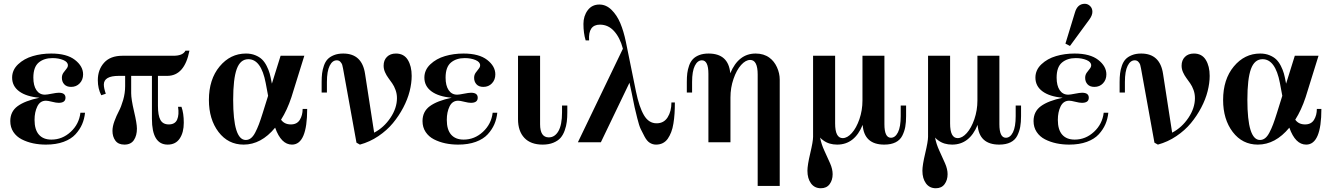

<svg xmlns="http://www.w3.org/2000/svg" viewBox="-20 -750 7029 1012"><path d="M428.2 -155.8Q424.8 -123 412.8 -95.2Q400.9 -67.4 377.9 -42.2Q355 -17.1 315.2 -2.4Q275.4 12.2 222.2 12.2Q186.5 12.2 154.3 5.4Q122.1 -1.5 94.5 -15.6Q66.9 -29.8 50.5 -54.4Q34.2 -79.1 34.2 -111.8Q34.2 -162.1 72.8 -190.4Q111.3 -218.8 188 -234.9Q119.1 -240.7 81.5 -268.3Q43.9 -295.9 43.9 -340.8Q43.9 -381.3 75.4 -411.1Q106.9 -440.9 152.6 -454.3Q198.2 -467.8 250 -467.8Q332 -467.8 375 -434.3Q418 -400.9 418 -357.9Q418 -329.6 400.1 -310.8Q382.3 -292 355 -292Q331.1 -292 318.6 -305.7Q306.2 -319.3 306.2 -339.8Q306.2 -355 314.2 -366.5Q322.3 -377.9 330.1 -387.2Q337.9 -396.5 337.9 -405.8Q337.9 -423.3 313.5 -433.6Q289.1 -443.8 256.8 -443.8Q211.9 -443.8 183.8 -420.2Q155.8 -396.5 155.8 -340.8Q155.8 -298.8 171.9 -274.9Q188 -251 216.8 -251Q227.1 -251 252.4 -256.1Q277.8 -261.2 290 -261.2Q325.2 -261.2 325.2 -234.9Q325.2 -208 289.1 -208Q276.4 -208 254.4 -213.6Q232.4 -219.2 222.2 -219.2Q191.4 -219.2 176.8 -189.2Q162.1 -159.2 162.1 -118.2Q162.1 -66.4 185.1 -40.3Q208 -14.2 251 -14.2Q308.6 -14.2 352.8 -55.2Q397 -96.2 403.8 -155.8Z M625.5 -456.1H894.5Q943.8 -456.1 957.5 -482.9H978.5Q952.6 -350.1 861.3 -350.1H812.5V-191.9Q812.5 -142.1 825.4 -118.2Q838.4 -94.2 869.6 -94.2Q902.8 -94.2 913.8 -119.9Q924.8 -145.5 918.5 -187H936.5Q948.7 -153.3 948.7 -103Q948.7 -51.8 927.2 -19.8Q905.8 12.2 863.8 12.2Q780.8 12.2 780.8 -124V-350.1H671.4V-258.8Q671.4 -227.1 686.5 -163.1Q701.7 -99.1 701.7 -71.8Q701.7 -35.6 685.8 -11.7Q669.9 12.2 635.7 12.2Q603.5 12.2 588.1 -8.8Q572.8 -29.8 572.8 -60.1Q572.8 -83.5 583.3 -111.8Q593.8 -140.1 606.2 -163.6Q618.7 -187 629.2 -223.1Q639.6 -259.3 639.6 -295.9V-350.1H606.4Q527.3 -350.1 527.3 -304.2Q527.3 -285.6 537.6 -255.9L513.7 -248Q495.6 -283.2 495.6 -327.1Q495.6 -382.8 528.6 -419.4Q561.5 -456.1 625.5 -456.1Z M1519 12.2Q1461.9 12.2 1430.2 -77.1Q1356.4 12.2 1264.2 12.2Q1182.6 12.2 1131.8 -54.4Q1081.1 -121.1 1081.1 -223.1Q1081.1 -332 1137.7 -399.9Q1194.3 -467.8 1276.4 -467.8Q1303.7 -467.8 1325.4 -459Q1347.2 -450.2 1361.1 -436.8Q1375 -423.3 1385.5 -402.6Q1396 -381.8 1401.4 -362.8Q1406.7 -343.8 1411.1 -318.8L1413.1 -309.1L1459 -456.1H1584L1516.1 -237.8Q1493.7 -169.9 1461.4 -119.1Q1479 -94.2 1513.2 -94.2Q1545.4 -94.2 1560.3 -118.4Q1575.2 -142.6 1575.2 -175.8H1599.1Q1599.1 12.2 1519 12.2ZM1289.1 -438Q1246.6 -438 1227.8 -386.2Q1209 -334.5 1209 -224.1Q1209 -12.2 1275.4 -12.2Q1290 -12.2 1302.2 -21.5Q1314.5 -30.8 1325.2 -51.3Q1335.9 -71.8 1344.7 -95Q1353.5 -118.2 1365.2 -155.8L1393.1 -245.1L1380.4 -313Q1356.4 -438 1289.1 -438Z M1703.1 -262.2H1675.3V-317.9Q1675.3 -343.3 1677.7 -363.3Q1680.2 -383.3 1687.3 -403.8Q1694.3 -424.3 1706.5 -437.5Q1718.8 -450.7 1739.7 -459.2Q1760.7 -467.8 1789.1 -467.8Q1888.7 -467.8 1904.3 -359.9L1952.1 -50.8Q2003.4 -77.6 2037.8 -128.9Q2072.3 -180.2 2072.3 -232.9Q2072.3 -255.4 2064.9 -275.6Q2057.6 -295.9 2047.4 -310.5Q2037.1 -325.2 2026.9 -339.1Q2016.6 -353 2009.3 -369.6Q2002 -386.2 2002 -403.8Q2002 -432.6 2019.5 -450.2Q2037.1 -467.8 2066.9 -467.8Q2108.9 -467.8 2129.4 -434.6Q2149.9 -401.4 2149.9 -350.1Q2149.9 -312 2139.2 -269.3Q2128.4 -226.6 2105.5 -182.9Q2082.5 -139.2 2051 -101.1Q2019.5 -63 1974.4 -32.5Q1929.2 -2 1877 12.2L1858.9 2L1788.1 -389.2Q1786.1 -400.9 1783.7 -408.7Q1781.2 -416.5 1773.9 -424.3Q1766.6 -432.1 1754.9 -432.1Q1731.9 -432.1 1717.5 -403.3Q1703.1 -374.5 1703.1 -317.9Z M2601.1 -155.8Q2597.7 -123 2585.7 -95.2Q2573.7 -67.4 2550.8 -42.2Q2527.8 -17.1 2488 -2.4Q2448.2 12.2 2395 12.2Q2359.4 12.2 2327.1 5.4Q2294.9 -1.5 2267.3 -15.6Q2239.7 -29.8 2223.4 -54.4Q2207 -79.1 2207 -111.8Q2207 -162.1 2245.6 -190.4Q2284.2 -218.8 2360.8 -234.9Q2292 -240.7 2254.4 -268.3Q2216.8 -295.9 2216.8 -340.8Q2216.8 -381.3 2248.3 -411.1Q2279.8 -440.9 2325.4 -454.3Q2371.1 -467.8 2422.9 -467.8Q2504.9 -467.8 2547.9 -434.3Q2590.8 -400.9 2590.8 -357.9Q2590.8 -329.6 2573 -310.8Q2555.2 -292 2527.8 -292Q2503.9 -292 2491.5 -305.7Q2479 -319.3 2479 -339.8Q2479 -355 2487.1 -366.5Q2495.1 -377.9 2502.9 -387.2Q2510.7 -396.5 2510.7 -405.8Q2510.7 -423.3 2486.3 -433.6Q2461.9 -443.8 2429.7 -443.8Q2384.8 -443.8 2356.7 -420.2Q2328.6 -396.5 2328.6 -340.8Q2328.6 -298.8 2344.7 -274.9Q2360.8 -251 2389.6 -251Q2399.9 -251 2425.3 -256.1Q2450.7 -261.2 2462.9 -261.2Q2498 -261.2 2498 -234.9Q2498 -208 2461.9 -208Q2449.2 -208 2427.2 -213.6Q2405.3 -219.2 2395 -219.2Q2364.3 -219.2 2349.6 -189.2Q2335 -159.2 2335 -118.2Q2335 -66.4 2357.9 -40.3Q2380.9 -14.2 2423.8 -14.2Q2481.4 -14.2 2525.6 -55.2Q2569.8 -96.2 2576.7 -155.8Z M2826.7 -456.1V-95.2Q2826.7 -25.9 2872.6 -25.9Q2904.3 -25.9 2923.3 -58.8Q2942.4 -91.8 2942.4 -158.2V-193.8H2970.2V-158.2Q2970.2 -130.4 2967.5 -108.2Q2964.8 -85.9 2956.5 -62.5Q2948.2 -39.1 2934.6 -23.4Q2920.9 -7.8 2896.7 2.2Q2872.6 12.2 2840.3 12.2Q2777.3 12.2 2743.9 -23.2Q2710.4 -58.6 2710.4 -122.1V-456.1Z M3085 -537.1H3066.9Q3055.2 -575.2 3055.2 -624Q3055.2 -665.5 3077.6 -695.8Q3100.1 -726.1 3139.2 -726.1Q3174.8 -726.1 3203.4 -698Q3231.9 -669.9 3249.5 -627.9Q3267.1 -585.9 3278.8 -529.8L3332 -268.1Q3349.1 -185.1 3374.3 -142.6Q3399.4 -100.1 3440.9 -100.1Q3479 -100.1 3499 -131.6Q3519 -163.1 3519 -210H3537.1Q3537.1 -178.2 3535.4 -151.6Q3533.7 -125 3529.5 -99.1Q3525.4 -73.2 3517.8 -53.7Q3510.3 -34.2 3499.8 -19Q3489.3 -3.9 3473.6 4.2Q3458 12.2 3438 12.2Q3420.4 12.2 3405.3 2.9Q3390.1 -6.3 3377.7 -29.5Q3365.2 -52.7 3356.9 -70.3Q3348.6 -87.9 3338.9 -127Q3329.1 -166 3325.2 -183.6Q3321.3 -201.2 3312.5 -245.6Q3311.5 -249.5 3311.3 -251.5Q3311 -253.4 3310.3 -256.6Q3309.6 -259.8 3309.1 -262.2L3297.9 -314L3147 0H3025.9L3263.2 -493.2Q3248 -551.3 3217 -585.7Q3186 -620.1 3142.1 -620.1Q3079.6 -620.1 3085 -537.1Z M3627.9 -262.2H3600.1V-317.9Q3600.1 -343.8 3602.5 -363.8Q3605 -383.8 3612.1 -404.1Q3619.1 -424.3 3631.6 -437.7Q3644 -451.2 3665 -459.5Q3686 -467.8 3714.8 -467.8Q3819.8 -467.8 3829.1 -363.8Q3872.6 -467.8 3962.9 -467.8Q4005.9 -467.8 4035.6 -445.8Q4060.5 -427.7 4075.2 -395.8Q4089.8 -363.8 4089.8 -330.1V230H3973.6V-356.9Q3973.6 -434.1 3934.1 -434.1Q3910.2 -434.1 3886.2 -407.5Q3862.3 -380.9 3846.2 -334.2Q3830.1 -287.6 3830.1 -235.8V0H3713.9V-360.8Q3713.9 -432.1 3679.7 -432.1Q3656.7 -432.1 3642.3 -403.3Q3627.9 -374.5 3627.9 -317.9Z M4641.6 -456.1V-95.2Q4641.6 -23.9 4675.8 -23.9Q4698.7 -23.9 4713.1 -52.7Q4727.5 -81.5 4727.5 -138.2V-193.8H4755.9V-138.2Q4755.9 -105.5 4751.5 -81.3Q4747.1 -57.1 4735.6 -34.4Q4724.1 -11.7 4700.2 0.2Q4676.3 12.2 4640.6 12.2Q4534.7 12.2 4526.9 -91.8Q4484.4 12.2 4392.6 12.2Q4349.6 12.2 4319.8 -9.8Q4309.6 -16.6 4302.7 -24.9Q4308.6 8.8 4325.4 44.9Q4342.3 81.1 4355.5 111.3Q4368.7 141.6 4368.7 168Q4368.7 199.2 4352.8 220.7Q4336.9 242.2 4306.6 242.2Q4273.4 242.2 4254.6 216.6Q4235.8 190.9 4235.8 149.9Q4235.8 120.6 4250.7 57.9Q4265.6 -4.9 4265.6 -28.8V-456.1H4381.8V-99.1Q4381.8 -22 4421.9 -22Q4445.8 -22 4469.7 -48.6Q4493.7 -75.2 4509.8 -121.8Q4525.9 -168.5 4525.9 -220.2V-456.1Z M5247.6 -456.1V-95.2Q5247.6 -23.9 5281.7 -23.9Q5304.7 -23.9 5319.1 -52.7Q5333.5 -81.5 5333.5 -138.2V-193.8H5361.8V-138.2Q5361.8 -105.5 5357.4 -81.3Q5353 -57.1 5341.6 -34.4Q5330.1 -11.7 5306.2 0.2Q5282.2 12.2 5246.6 12.2Q5140.6 12.2 5132.8 -91.8Q5090.3 12.2 4998.5 12.2Q4955.6 12.2 4925.8 -9.8Q4915.5 -16.6 4908.7 -24.9Q4914.6 8.8 4931.4 44.9Q4948.2 81.1 4961.4 111.3Q4974.6 141.6 4974.6 168Q4974.6 199.2 4958.7 220.7Q4942.9 242.2 4912.6 242.2Q4879.4 242.2 4860.6 216.6Q4841.8 190.9 4841.8 149.9Q4841.8 120.6 4856.7 57.9Q4871.6 -4.9 4871.6 -28.8V-456.1H4987.8V-99.1Q4987.8 -22 5027.8 -22Q5051.8 -22 5075.7 -48.6Q5099.6 -75.2 5115.7 -121.8Q5131.8 -168.5 5131.8 -220.2V-456.1Z M5821.8 -155.8Q5818.4 -123 5806.4 -95.2Q5794.4 -67.4 5771.5 -42.2Q5748.5 -17.1 5708.7 -2.4Q5668.9 12.2 5615.7 12.2Q5580.1 12.2 5547.9 5.4Q5515.6 -1.5 5488 -15.6Q5460.4 -29.8 5444.1 -54.4Q5427.7 -79.1 5427.7 -111.8Q5427.7 -162.1 5466.3 -190.4Q5504.9 -218.8 5581.5 -234.9Q5512.7 -240.7 5475.1 -268.3Q5437.5 -295.9 5437.5 -340.8Q5437.5 -381.3 5469 -411.1Q5500.5 -440.9 5546.1 -454.3Q5591.8 -467.8 5643.6 -467.8Q5725.6 -467.8 5768.6 -434.3Q5811.5 -400.9 5811.5 -357.9Q5811.5 -329.6 5793.7 -310.8Q5775.9 -292 5748.5 -292Q5724.6 -292 5712.2 -305.7Q5699.7 -319.3 5699.7 -339.8Q5699.7 -355 5707.8 -366.5Q5715.8 -377.9 5723.6 -387.2Q5731.4 -396.5 5731.4 -405.8Q5731.4 -423.3 5707 -433.6Q5682.6 -443.8 5650.4 -443.8Q5605.5 -443.8 5577.4 -420.2Q5549.3 -396.5 5549.3 -340.8Q5549.3 -298.8 5565.4 -274.9Q5581.5 -251 5610.4 -251Q5620.6 -251 5646 -256.1Q5671.4 -261.2 5683.6 -261.2Q5718.8 -261.2 5718.8 -234.9Q5718.8 -208 5682.6 -208Q5669.9 -208 5647.9 -213.6Q5626 -219.2 5615.7 -219.2Q5585 -219.2 5570.3 -189.2Q5555.7 -159.2 5555.7 -118.2Q5555.7 -66.4 5578.6 -40.3Q5601.6 -14.2 5644.5 -14.2Q5702.1 -14.2 5746.3 -55.2Q5790.5 -96.2 5797.4 -155.8ZM5595.7 -520 5645.5 -683.1Q5658.7 -730 5697.8 -730Q5713.4 -730 5725.6 -718.3Q5737.8 -706.5 5737.8 -688Q5737.8 -668.9 5721.7 -647L5619.6 -507.8Z M5909.2 -262.2H5881.3V-317.9Q5881.3 -343.3 5883.8 -363.3Q5886.2 -383.3 5893.3 -403.8Q5900.4 -424.3 5912.6 -437.5Q5924.8 -450.7 5945.8 -459.2Q5966.8 -467.8 5995.1 -467.8Q6094.7 -467.8 6110.4 -359.9L6158.2 -50.8Q6209.5 -77.6 6243.9 -128.9Q6278.3 -180.2 6278.3 -232.9Q6278.3 -255.4 6271 -275.6Q6263.7 -295.9 6253.4 -310.5Q6243.2 -325.2 6232.9 -339.1Q6222.7 -353 6215.3 -369.6Q6208 -386.2 6208 -403.8Q6208 -432.6 6225.6 -450.2Q6243.2 -467.8 6272.9 -467.8Q6314.9 -467.8 6335.4 -434.6Q6356 -401.4 6356 -350.1Q6356 -312 6345.2 -269.3Q6334.5 -226.6 6311.5 -182.9Q6288.6 -139.2 6257.1 -101.1Q6225.6 -63 6180.4 -32.5Q6135.3 -2 6083 12.2L6064.9 2L5994.1 -389.2Q5992.2 -400.9 5989.7 -408.7Q5987.3 -416.5 5980 -424.3Q5972.7 -432.1 5960.9 -432.1Q5938 -432.1 5923.6 -403.3Q5909.2 -374.5 5909.2 -317.9Z M6864.7 12.2Q6807.6 12.2 6775.9 -77.1Q6702.1 12.2 6609.9 12.2Q6528.3 12.2 6477.5 -54.4Q6426.8 -121.1 6426.8 -223.1Q6426.8 -332 6483.4 -399.9Q6540 -467.8 6622.1 -467.8Q6649.4 -467.8 6671.1 -459Q6692.9 -450.2 6706.8 -436.8Q6720.7 -423.3 6731.2 -402.6Q6741.7 -381.8 6747.1 -362.8Q6752.4 -343.8 6756.8 -318.8L6758.8 -309.1L6804.7 -456.1H6929.7L6861.8 -237.8Q6839.4 -169.9 6807.1 -119.1Q6824.7 -94.2 6858.9 -94.2Q6891.1 -94.2 6906 -118.4Q6920.9 -142.6 6920.9 -175.8H6944.8Q6944.8 12.2 6864.7 12.2ZM6634.8 -438Q6592.3 -438 6573.5 -386.2Q6554.7 -334.5 6554.7 -224.1Q6554.7 -12.2 6621.1 -12.2Q6635.7 -12.2 6647.9 -21.5Q6660.2 -30.8 6670.9 -51.3Q6681.6 -71.8 6690.4 -95Q6699.2 -118.2 6710.9 -155.8L6738.8 -245.1L6726.1 -313Q6702.1 -438 6634.8 -438Z"/></svg>

Font: Flanker Steampunk
Style: Bold
Weight: 700
Designer: Alexey Kryukov, Leonardo Di Lena
Foundry: Alexey Kryukov, Leonardo Di Lena
Version: 1.210